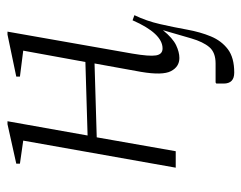

<svg xmlns="http://www.w3.org/2000/svg" viewBox="-88 -412 660 525"><g transform="rotate(-90 242.5 -150.0)"><path d="M46 0 120 -417 57 -426V-436L165 -460H173L134 -241L335 -247L366 -417L295 -426V-436L410 -460H418L358 -119Q350 -72 353 -54Q356 -36 372 -36Q413 -36 449 -118L463 -113Q447 -80 438.5 -42.5Q430 -5 423.5 31Q417 67 405 96Q393 125 370 142.5Q347 160 306 160Q276 160 276 131V111L279 109H331Q361 109 375.5 92Q390 75 399.5 42.5Q409 10 422 -35Q400 -8 381 1Q362 10 346 10Q322 10 310 -13Q298 -36 308 -95L331 -222L129 -216L91 0Z"/></g></svg>

Font: Spectral ExtraLight
Style: Italic
Weight: 275
Italic angle: -10°
Designer: Jean-Baptiste Levee
Foundry: Production Type
Version: Version 2.001